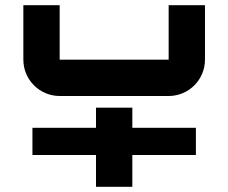

<svg xmlns="http://www.w3.org/2000/svg" viewBox="-20 -720 880 740"><path d="M105 -122.5H350V0H490V-122.5H735V-227.5H490V-305H350V-227.5H105ZM70 -490C70 -412.7 132.7 -350 210 -350H630C707.3 -350 770 -412.7 770 -490V-700H630V-490H210V-700H70Z"/></svg>

Font: Abstante
Style: Regular
Weight: 500
Designer: Valerio Brotto (Silverblur_type)
Version: Version 1.000;Glyphs 3.1.2 (3151)